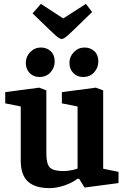

<svg xmlns="http://www.w3.org/2000/svg" viewBox="-20 -958 640 990"><path d="M236 12Q160 12 123.5 -22.5Q87 -57 87 -129V-409L7 -425V-483L182 -506L219 -492V-166Q219 -113 237 -94.5Q255 -76 306 -76Q326 -76 347 -80Q368 -84 380 -89V-409L299 -425V-483L474 -506L512 -492V-88L591 -72V-14L416 9L388 -36H379Q352 -15 311.5 -1.5Q271 12 236 12ZM183 -561Q153 -561 133 -581.5Q113 -602 113 -634Q113 -666 136 -689.5Q159 -713 191 -713Q221 -713 241.5 -694Q262 -675 262 -641Q262 -609 240.5 -585Q219 -561 183 -561ZM408 -561Q378 -561 358 -581.5Q338 -602 338 -634Q338 -666 361 -689.5Q384 -713 416 -713Q446 -713 466.5 -694Q487 -675 487 -641Q487 -609 465.5 -585Q444 -561 408 -561ZM298 -757Q289 -757 275 -768.5Q261 -780 239 -801L148 -889L191 -938L306 -863L423 -938L455 -896L357 -801Q335 -780 321 -768.5Q307 -757 298 -757Z"/></svg>

Font: Faustina VF Beta
Style: Regular
Weight: 400
Designer: Alfonso Garcia
Foundry: Omnibus-Type
Version: Version 1.006